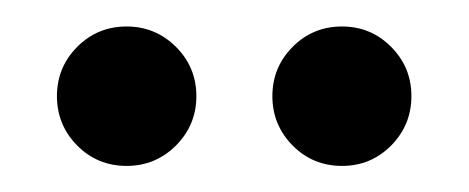

<svg xmlns="http://www.w3.org/2000/svg" viewBox="-20 -747 354 145"><path d="M75.6 -621.7Q53.6 -621.7 38.3 -637.1Q23 -652.6 23 -674.4Q23 -696.2 38.3 -711.6Q53.6 -727 75.6 -727Q97.4 -727 112.9 -711.6Q128.3 -696.2 128.3 -674.4Q128.3 -652.6 112.9 -637.1Q97.4 -621.7 75.6 -621.7ZM238.3 -621.7Q216.3 -621.7 201 -637.1Q185.7 -652.6 185.7 -674.4Q185.7 -696.2 201 -711.6Q216.3 -727 238.3 -727Q260.1 -727 275.4 -711.6Q290.7 -696.2 290.7 -674.4Q290.7 -652.6 275.4 -637.1Q260.1 -621.7 238.3 -621.7Z"/></svg>

Font: Poppins Variable
Style: Regular
Weight: 100
Designer: Jonny Pinhorn
Foundry: Indian Type Foundry
Version: Version 6.000